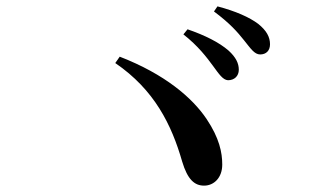

<svg xmlns="http://www.w3.org/2000/svg" viewBox="-20 -738 1040 603"><path d="M649 -531C668 -505 680 -487 696 -486C716 -486 730 -499 730 -519C730 -539 721 -558 698 -579C668 -605 624 -627 569 -646L556 -630C603 -593 629 -558 649 -531ZM746 -612C767 -586 779 -567 797 -567C816 -567 828 -579 828 -599C828 -622 817 -642 791 -663C763 -684 720 -703 663 -718L652 -702C703 -664 726 -637 746 -612ZM356 -560 342 -540C465 -456 519 -346 552 -231C569 -174 591 -155 621 -155C652 -155 678 -180 678 -221C678 -259 669 -304 629 -364C584 -431 498 -505 356 -560Z"/></svg>

Font: Noto Serif CJK KR SemiBold
Style: Regular
Weight: 600
Designer: Ryoko NISHIZUKA 西塚涼子 (kana & ideographs); Frank Grießhammer (Latin, Greek & Cyrillic); Wenlong ZHANG 张文龙 (bopomofo); San
Foundry: Adobe
Version: Version 2.001;hotconv 1.1.0;makeotfexe 2.6.0